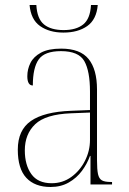

<svg xmlns="http://www.w3.org/2000/svg" viewBox="-20 -736 514 766"><path d="M233 -606Q177 -606 140 -632Q103 -658 98 -716H125Q128 -661 155.5 -638.5Q183 -616 234 -616Q284 -616 312 -638.5Q340 -661 343 -716H370Q365 -658 328 -632Q291 -606 233 -606ZM182 10Q119 10 85 -26.5Q51 -63 51 -139Q51 -217 103.5 -253.5Q156 -290 264 -294L339 -297V-371Q339 -452 316.5 -492Q294 -532 223 -532Q158 -532 134.5 -499Q111 -466 111 -395Q89 -395 89 -432Q89 -460 101.5 -485Q114 -510 143.5 -526Q173 -542 224 -542Q300 -542 333.5 -500.5Q367 -459 367 -379V-97Q367 -60 371 -41.5Q375 -23 386.5 -16.5Q398 -10 422 -10H427V0H341V-114H339Q328 -83 307 -54.5Q286 -26 254.5 -8Q223 10 182 10ZM186 -5Q230 -5 264.5 -30Q299 -55 319 -94.5Q339 -134 339 -178V-287L263 -284Q162 -280 120.5 -240.5Q79 -201 79 -136Q79 -78 105 -41.5Q131 -5 186 -5Z"/></svg>

Font: Noto Serif Display SemiCondensed Thin
Style: Regular
Weight: 100
Width: 4
Designer: Monotype Design Team
Foundry: Monotype Imaging Inc.
Version: Version 2.009